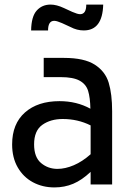

<svg xmlns="http://www.w3.org/2000/svg" viewBox="-20 -806 575 839"><path d="M33 0ZM470 -320V0H376V-55Q338 -19 300 -3Q262 13 218 13Q166 13 124 -9.5Q82 -32 57.5 -74.5Q33 -117 33 -175Q33 -265 89 -314.5Q145 -364 240 -364Q315 -364 375 -331Q374 -380 365 -409Q356 -438 328 -453.5Q300 -469 245 -469H171V-553H260Q348 -553 394 -523.5Q440 -494 455 -444.5Q470 -395 470 -320ZM376 -132V-258Q320 -286 254 -286Q201 -286 165 -260.5Q129 -235 129 -175Q129 -119 159.5 -93.5Q190 -68 231 -68Q265 -68 302.5 -84Q340 -100 376 -132ZM201 -786Q227 -786 259 -771L296 -754Q319 -744 330 -744Q357 -744 357 -786H431Q428 -673 346 -673Q316 -673 288 -688L251 -705Q241 -709 232.5 -712Q224 -715 217 -715Q190 -715 190 -673H116Q117 -734 140.5 -760Q164 -786 201 -786Z"/></svg>

Font: Biryani
Style: Regular
Weight: 400
Designer: Dan Reynolds and Mathieu Réguer
Foundry: Dan Reynolds and Mathieu Réguer
Version: Version 1.004; ttfautohint (v1.1) -l 5 -r 5 -G 72 -x 0 -D la